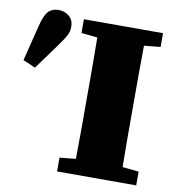

<svg xmlns="http://www.w3.org/2000/svg" viewBox="-107 -741 742 810"><g transform="rotate(10 264.0 -336.0)"><path d="M191 -593V-652H530V-593L460 -586Q459 -526 459 -465Q459 -404 459 -342V-311Q459 -250 459 -188.5Q459 -127 460 -66L530 -59V0H191V-59L260 -66Q261 -126 261 -187.5Q261 -249 261 -310V-342Q261 -403 261 -464Q261 -525 260 -586ZM-30 -438 9 -594Q20 -638 36 -655Q52 -672 79 -672Q106 -672 125 -656Q144 -640 144 -611Q144 -589 133 -570Q122 -551 103 -525L23 -415Z"/></g></svg>

Font: Source Serif Pro Black
Style: Regular
Weight: 900
Designer: Frank Grießhammer
Foundry: Adobe Systems Incorporated
Version: Version 3.001;hotconv 1.0.111;makeotfexe 2.5.65597